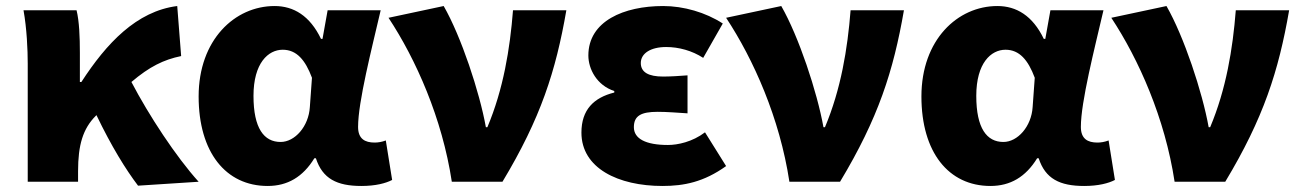

<svg xmlns="http://www.w3.org/2000/svg" viewBox="-20 -603 4315 637"><path d="M72 0H239V-35C239 -122 255 -176 298 -219L300 -221C350 -117 397 -41 438 13L639 0C564 -83 474 -220 416 -331C476 -382 523 -405 581 -417L568 -583C433 -566 333 -459 250 -331H245V-427C245 -481 243 -532 234 -569H58C69 -508 72 -437 72 -392Z M868 14C934 14 985 -16 1023 -78H1028C1050 -10 1098 14 1179 14C1226 14 1260 5 1281 -6L1260 -137C1247 -132 1234 -130 1223 -130C1191 -130 1168 -142 1168 -182C1168 -265 1213 -440 1243 -569H1067L1050 -474H1045C1008 -551 954 -583 891 -583C759 -583 639 -471 639 -283C639 -98 729 14 868 14ZM911 -132C856 -132 821 -177 821 -285C821 -394 870 -438 918 -438C964 -438 993 -404 1015 -345L1008 -248C1004 -183 958 -132 911 -132Z M1479 0H1647C1774 -211 1824 -367 1859 -569H1682C1672 -441 1650 -307 1597 -181H1592C1571 -298 1510 -482 1452 -583L1269 -544C1360 -406 1447 -211 1479 0Z M2178 14C2249 14 2315 1 2389 -52L2319 -164C2277 -132 2228 -122 2196 -122C2122 -122 2083 -143 2083 -181C2083 -219 2107 -232 2162 -232C2193 -232 2228 -229 2261 -227V-353C2235 -351 2204 -349 2180 -349C2132 -349 2106 -363 2106 -394C2106 -426 2139 -447 2190 -447C2232 -447 2276 -435 2313 -411L2378 -525C2321 -562 2248 -583 2180 -583C2050 -583 1932 -533 1932 -419C1932 -374 1960 -320 2018 -301V-296C1950 -279 1909 -239 1909 -163C1909 -45 2031 14 2178 14Z M2599 0H2767C2894 -211 2944 -367 2979 -569H2802C2792 -441 2770 -307 2717 -181H2712C2691 -298 2630 -482 2572 -583L2389 -544C2480 -406 2567 -211 2599 0Z M3266 14C3332 14 3383 -16 3421 -78H3426C3448 -10 3496 14 3577 14C3624 14 3658 5 3679 -6L3658 -137C3645 -132 3632 -130 3621 -130C3589 -130 3566 -142 3566 -182C3566 -265 3611 -440 3641 -569H3465L3448 -474H3443C3406 -551 3352 -583 3289 -583C3157 -583 3037 -471 3037 -283C3037 -98 3127 14 3266 14ZM3309 -132C3254 -132 3219 -177 3219 -285C3219 -394 3268 -438 3316 -438C3362 -438 3391 -404 3413 -345L3406 -248C3402 -183 3356 -132 3309 -132Z M3877 0H4045C4172 -211 4222 -367 4257 -569H4080C4070 -441 4048 -307 3995 -181H3990C3969 -298 3908 -482 3850 -583L3667 -544C3758 -406 3845 -211 3877 0Z"/></svg>

Font: Source Han Sans HK Heavy
Style: Regular
Weight: 900
Designer: Ryoko NISHIZUKA 西塚涼子 (kana, bopomofo & ideographs); Paul D. Hunt (Latin, Greek & Cyrillic); Sandoll Communications 산돌커뮤니
Foundry: Adobe
Version: Version 2.000;hotconv 1.0.107;makeotfexe 2.5.65593